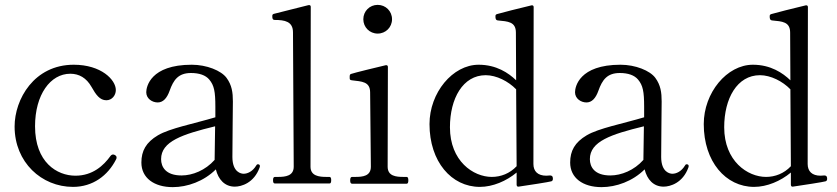

<svg xmlns="http://www.w3.org/2000/svg" viewBox="-20 -755 3438 789"><path d="M280 13C361 13 423 -33 457 -100C459 -104 459 -105 459 -108C459 -112 457 -115 452 -118C449 -120 446 -120 444 -120C441 -120 437 -118 434 -114C406 -75 361 -33 290 -33C214 -33 124 -88 124 -236C124 -366 187 -452 269 -452C305 -452 335 -435 356 -398C374 -366 390 -343 417 -343C440 -343 456 -363 456 -385C456 -427 396 -489 283 -489C120 -489 40 -347 40 -235C40 -88 151 13 280 13Z M1040 -80C1038 -80 1036 -80 1033 -75C1018 -50 997 -41 981 -41C972 -41 935 -46 935 -110C935 -180 937 -300 937 -338C937 -375 933 -405 911 -435C889 -465 829 -489 768 -489C598 -489 581 -398 581 -376C581 -350 605 -334 628 -334C650 -334 666 -351 677 -382C693 -427 713 -455 765 -455C799 -455 825 -446 840 -428C860 -404 865 -379 865 -316V-273C778 -247 678 -228 629 -199C580 -170 561 -135 561 -87C561 -24 613 14 690 14C750 14 818 -10 867 -59C877 -18 903 12 945 12C972 12 1024 -3 1047 -67C1048 -70 1048 -72 1048 -73C1048 -77 1045 -80 1040 -80ZM726 -34C661 -34 642 -69 642 -101C642 -174 729 -203 864 -236C863 -183 862 -128 862 -101V-98C824 -55 771 -34 726 -34Z M1334 -1C1339 -1 1341 -5 1341 -15C1341 -23 1339 -28 1334 -28H1321C1291 -28 1256 -32 1256 -70L1257 -727C1257 -732 1254 -735 1248 -734C1218 -726 1119 -702 1105 -698C1100 -696 1099 -694 1099 -689C1099 -682 1099 -673 1109 -673C1150 -673 1184 -667 1184 -622L1187 -70C1187 -32 1153 -28 1123 -28H1110C1104 -28 1102 -23 1102 -15C1102 -5 1104 -1 1110 -1Z M1532 -617C1565 -617 1591 -643 1591 -676C1591 -709 1565 -735 1532 -735C1499 -735 1473 -709 1473 -676C1473 -643 1499 -617 1532 -617ZM1651 0C1656 0 1658 -5 1658 -14C1658 -23 1656 -28 1651 -28H1638C1608 -28 1573 -31 1573 -70L1574 -480C1574 -485 1571 -488 1565 -487C1535 -480 1436 -456 1422 -451C1417 -449 1417 -445 1417 -437C1417 -429 1417 -426 1426 -425C1467 -420 1501 -420 1501 -375L1504 -70C1504 -31 1470 -28 1440 -28H1427C1421 -28 1419 -23 1419 -14C1419 -5 1421 0 1427 0Z M2240 -34 2225 -33C2190 -33 2172 -51 2172 -81L2173 -726C2173 -731 2170 -734 2164 -733C2125 -724 2031 -700 2022 -697C2017 -695 2016 -693 2016 -688C2016 -681 2016 -672 2026 -671C2067 -667 2100 -666 2100 -621L2101 -425C2070 -455 2020 -489 1947 -489C1840 -489 1745 -374 1745 -245C1745 -91 1835 13 1952 13C2005 13 2061 -11 2103 -46V4C2103 9 2106 13 2111 12C2152 6 2237 -7 2246 -10C2251 -12 2252 -16 2252 -20C2252 -25 2252 -34 2240 -34ZM2001 -28C1925 -28 1829 -93 1829 -232C1829 -350 1882 -446 1976 -446C2020 -446 2069 -421 2101 -388L2103 -72C2075 -42 2038 -28 2001 -28Z M2802 -80C2800 -80 2798 -80 2795 -75C2780 -50 2759 -41 2743 -41C2734 -41 2697 -46 2697 -110C2697 -180 2699 -300 2699 -338C2699 -375 2695 -405 2673 -435C2651 -465 2591 -489 2530 -489C2360 -489 2343 -398 2343 -376C2343 -350 2367 -334 2390 -334C2412 -334 2428 -351 2439 -382C2455 -427 2475 -455 2527 -455C2561 -455 2587 -446 2602 -428C2622 -404 2627 -379 2627 -316V-273C2540 -247 2440 -228 2391 -199C2342 -170 2323 -135 2323 -87C2323 -24 2375 14 2452 14C2512 14 2580 -10 2629 -59C2639 -18 2665 12 2707 12C2734 12 2786 -3 2809 -67C2810 -70 2810 -72 2810 -73C2810 -77 2807 -80 2802 -80ZM2488 -34C2423 -34 2404 -69 2404 -101C2404 -174 2491 -203 2626 -236C2625 -183 2624 -128 2624 -101V-98C2586 -55 2533 -34 2488 -34Z M3367 -34 3352 -33C3317 -33 3299 -51 3299 -81L3300 -726C3300 -731 3297 -734 3291 -733C3252 -724 3158 -700 3149 -697C3144 -695 3143 -693 3143 -688C3143 -681 3143 -672 3153 -671C3194 -667 3227 -666 3227 -621L3228 -425C3197 -455 3147 -489 3074 -489C2967 -489 2872 -374 2872 -245C2872 -91 2962 13 3079 13C3132 13 3188 -11 3230 -46V4C3230 9 3233 13 3238 12C3279 6 3364 -7 3373 -10C3378 -12 3379 -16 3379 -20C3379 -25 3379 -34 3367 -34ZM3128 -28C3052 -28 2956 -93 2956 -232C2956 -350 3009 -446 3103 -446C3147 -446 3196 -421 3228 -388L3230 -72C3202 -42 3165 -28 3128 -28Z"/></svg>

Font: Shippori Mincho OTF
Style: Regular
Weight: 400
Designer: FONTDASU
Foundry: FONTDASU / Google Inc. / but / Adobe
Version: Version 3.300;hotconv 1.0.109;makeotfexe 2.5.65596